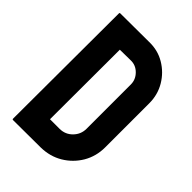

<svg xmlns="http://www.w3.org/2000/svg" viewBox="-206 -790 883 883"><g transform="rotate(45 236.0 -348.5)"><path d="M223.6 -1 44.4 0Q39.6 0 39.6 -4.9L41.5 -691.9Q41.5 -695.8 45.4 -695.8L232.4 -696.8Q288.1 -698.2 333 -671.4Q378.4 -644.5 405.5 -598.9Q432.6 -553.2 432.6 -498V-210.9Q432.6 -153.3 404.8 -105.5Q376.5 -58.1 329.6 -30Q282.7 -2 223.6 -1ZM232.4 -577.1 162.6 -576.2 161.6 -123H223.6Q260.7 -123 286.1 -148.9Q311.5 -174.8 311.5 -210.9V-499Q311.5 -530.8 288.1 -554.4Q264.6 -578.1 232.4 -577.1Z"/></g></svg>

Font: Bayon
Style: Regular
Weight: 400
Designer: Danh Hong
Version: Version 8.001; ttfautohint (v1.8.3)